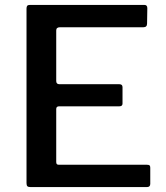

<svg xmlns="http://www.w3.org/2000/svg" viewBox="-20 -762 676 782"><path d="M102 -742H568Q580 -742 580 -729L579 -666Q579 -651 564 -651H224Q209 -651 209 -638V-432Q209 -419 222 -419H466Q479 -419 479 -407V-340Q479 -329 466 -329H221Q209 -329 209 -318V-102Q209 -96 211.5 -93.5Q214 -91 219 -91H578Q586 -91 589 -88.5Q592 -86 592 -79V-13Q592 0 578 0H105Q95 0 91.5 -3.5Q88 -7 88 -16V-727Q88 -735 91 -738.5Q94 -742 102 -742Z"/></svg>

Font: n
Style: Regular
Weight: 500
Designer: Pablo Impallari, Rodrigo Fuenzalida
Foundry: Impallari Type
Version: Version 1.002; ttfautohint (v1.5)